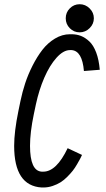

<svg xmlns="http://www.w3.org/2000/svg" viewBox="-20 -854 490 887"><path d="M348.1 -834.5Q374.5 -834.5 394 -815.2Q413.6 -795.9 413.6 -769.5Q413.6 -743.2 394 -723.9Q374.5 -704.6 348.1 -704.6Q321.3 -704.6 302.5 -723.6Q283.7 -742.7 283.7 -769.5Q283.7 -796.4 302.5 -815.4Q321.3 -834.5 348.1 -834.5ZM367.7 -525.9Q359.9 -618.7 311 -622.6H303.2Q272.9 -622.6 241.2 -587.4Q209.5 -552.2 184.8 -495.4Q160.2 -438.5 146 -372.6L136.2 -326.2Q118.7 -242.2 118.7 -180.2Q118.7 -64.5 172.4 -61H180.2Q240.7 -61 292.5 -169.4L358.9 -138.2Q354 -127.9 349.9 -119.9Q345.7 -111.8 335.9 -95Q326.2 -78.1 316.2 -65.4Q306.2 -52.7 291 -37.4Q275.9 -22 260 -12Q244.1 -2 223.1 5.1Q202.1 12.2 180.2 12.2H172.4Q45.4 4.4 45.4 -180.2Q45.4 -245.6 64.9 -340.8L74.7 -388.2Q83 -428.2 96.2 -468.8Q109.4 -509.3 130.4 -550.8Q151.4 -592.3 176 -624Q200.7 -655.8 233.9 -675.8Q267.1 -695.8 303.2 -695.8H311Q334 -695.8 354 -688Q374 -680.2 392.8 -662.6Q411.6 -645 424.3 -611.6Q437 -578.1 440.9 -531.7Z"/></svg>

Font: Anka/Coder Narrow
Style: Italic
Weight: 400
Width: 3
Italic angle: -12°
Monospace: yes
Version: Version 001.100